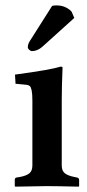

<svg xmlns="http://www.w3.org/2000/svg" viewBox="-20 -696 326 718"><path d="M174.8 -673.8Q180.7 -675.8 190.9 -675.8Q210.9 -675.8 225.8 -668.5Q240.7 -661.1 248 -651.9L257.8 -628.9L138.2 -521Q119.6 -504.9 100.1 -504.9Q94.2 -504.9 89.1 -509.8Q84 -514.6 84 -519Q84 -531.2 91.8 -543ZM210.9 -321.3V-77.1Q210.9 -57.6 222.2 -48.3Q233.4 -39.1 257.8 -34.2L268.1 -32.2Q275.9 -30.3 275.9 -22.9V0L273.9 2Q192.9 0 153.8 0L37.1 2L35.2 0V-22.9Q35.2 -31.2 42 -32.2L54.2 -34.2Q78.6 -38.6 89.8 -47.9Q101.1 -57.1 101.1 -77.1V-320.8Q101.1 -344.7 98.4 -357.7Q95.7 -370.6 91.3 -374.3Q86.9 -377.9 79.1 -378.9L38.1 -382.8L36.1 -417Q167.5 -434.6 207 -446.8Q213.9 -446.8 213.9 -443.8Q210.9 -371.1 210.9 -321.3Z"/></svg>

Font: Linux Libertine G
Style: Semibold
Weight: 600
Designer: Philipp H. Poll
Foundry: Philipp H. Poll
Version: Version 5.1.1